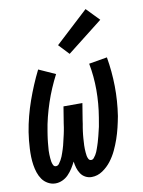

<svg xmlns="http://www.w3.org/2000/svg" viewBox="-88 -842 676 910"><g transform="rotate(-10 250.0 -386.5)"><path d="M105 8Q86 8 69 -1.5Q52 -11 41.5 -26Q31 -41 25 -59Q19 -77 16 -96.5Q13 -116 12.5 -135.5Q12 -155 13 -175Q14 -195 16 -215Q18 -235 21 -254Q27 -291 36.5 -327.5Q46 -364 58.5 -399.5Q71 -435 85.5 -469.5Q100 -504 117 -538L197 -502Q181 -471 167.5 -439.5Q154 -408 143 -375Q132 -342 123.5 -308.5Q115 -275 110 -242Q108 -232 107 -223Q106 -214 104.5 -205Q103 -196 102.5 -187Q102 -178 101 -169Q100 -160 99.5 -150.5Q99 -141 99.5 -132Q100 -123 100.5 -114.5Q101 -106 102.5 -97.5Q104 -89 108 -80.5Q112 -72 121 -72Q130 -72 136 -80Q142 -88 146.5 -96Q151 -104 154.5 -112.5Q158 -121 160.5 -129Q163 -137 166 -145.5Q169 -154 171 -162.5Q173 -171 175 -179.5Q177 -188 179 -196.5Q181 -205 183 -213.5Q185 -222 186.5 -230.5Q188 -239 189.5 -247.5Q191 -256 192 -265L205 -345H296L283 -265Q282 -256 280.5 -247.5Q279 -239 277.5 -230.5Q276 -222 275 -213.5Q274 -205 273 -196.5Q272 -188 271.5 -179.5Q271 -171 270.5 -162.5Q270 -154 269.5 -145.5Q269 -137 269.5 -128.5Q270 -120 270.5 -111.5Q271 -103 272.5 -95Q274 -87 278 -79.5Q282 -72 291 -72Q298 -72 303.5 -78.5Q309 -85 313 -91.5Q317 -98 320 -105Q323 -112 325.5 -119.5Q328 -127 330.5 -134Q333 -141 335 -148Q337 -155 339 -162.5Q341 -170 343 -177Q345 -184 346.5 -191.5Q348 -199 350 -206Q352 -213 353.5 -220.5Q355 -228 356 -235Q357 -242 358.5 -249.5Q360 -257 361 -264Q372 -330 372 -395Q372 -460 360 -523L448 -538Q460 -468 461 -397.5Q462 -327 451 -255Q446 -228 439.5 -201Q433 -174 424 -148Q415 -122 403 -96.5Q391 -71 373.5 -48Q356 -25 331.5 -8.5Q307 8 279 8Q263 8 249 0.5Q235 -7 226.5 -20Q218 -33 213.5 -48Q209 -63 207 -79Q199 -63 189.5 -48Q180 -33 167.5 -20Q155 -7 138.5 0.5Q122 8 105 8ZM277 -585 230 -635 388 -781 448 -719Z"/></g></svg>

Font: Iosevka Curly Medium Oblique
Style: Regular
Weight: 500
Italic angle: -9°
Monospace: yes
Designer: Belleve Invis
Foundry: Belleve Invis
Version: Version 11.1.0; ttfautohint (v1.8.3)